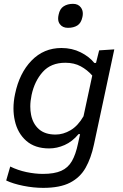

<svg xmlns="http://www.w3.org/2000/svg" viewBox="-20 -752 624 976"><path d="M199.5 203Q150.5 203 98.2 192.5Q46 182 11.5 165.5L32 94.5Q70.5 113.5 114.5 122.8Q158.5 132 198 132Q256 132 291 116.5Q326 101 345.5 67Q365 33 376.5 -22L387 -70H379Q347.5 -32 308.5 -14.8Q269.5 2.5 230 2.5Q157.5 2.5 113.5 -36.2Q69.5 -75 55.5 -138Q48.5 -168.5 48.5 -201Q48.5 -236.5 56.5 -274Q78.5 -380.5 140.5 -444.2Q202.5 -508 292.5 -508Q346 -508 390 -486Q434 -464 459.5 -432H468L484 -496L561 -501Q548 -442 536.5 -386.5Q524.5 -330.5 511.5 -269L457.5 -17Q443 51.5 415.2 100.8Q387.5 150 336.2 176.5Q285 203 199.5 203ZM262.5 -68Q301.5 -68 339 -90.2Q376.5 -112.5 404.5 -161L449 -368Q423.5 -397 390.2 -415Q357 -433 312 -433Q239 -433 197.2 -386.2Q155.5 -339.5 140.5 -269Q134 -238 134 -210.5Q134 -188.5 138 -168.5Q147 -122.5 178 -95.2Q209 -68 262.5 -68ZM325.5 -610.5Q298.5 -610.5 285 -628.5Q275.5 -640 275.5 -658Q275.5 -667 278 -677.5Q284 -707.5 303.8 -720Q323.5 -732.5 351 -732.5Q378 -732.5 391.5 -713.5Q401 -700.5 401 -682.5Q401 -674.5 399 -665.5Q392.5 -634.5 373.2 -622.5Q354 -610.5 325.5 -610.5Z"/></svg>

Font: Heraclito
Style: Italic
Weight: 400
Italic angle: -12°
Designer: Kostas Bartsokas (font) & Cristiano Sobral (main changes)
Foundry: Kostas Bartsokas (font) & Cristiano Sobral (main changes)
Version: Version 1.00;July 8, 2020;FontCreator 13.0.0.2655 64-bit